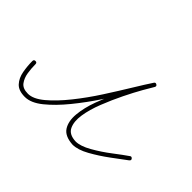

<svg xmlns="http://www.w3.org/2000/svg" viewBox="-77 -391 518 518"><g transform="rotate(45 182.5 -132.0)"><path d="M0 -83Q6 -83 6 -77Q6 -61 8.5 -45Q11 -29 19.5 -17.5Q28 -6 48 -6Q68 -6 92.5 -26.5Q117 -47 143 -79.5Q169 -112 192.5 -148.5Q216 -185 235.5 -217Q255 -249 267 -267Q270 -272 275 -269Q280 -266 277 -261Q272 -253 260 -232Q248 -211 234 -182.5Q220 -154 208 -123.5Q196 -93 192 -67Q188 -41 196 -24Q204 -7 230 -6Q230 -6 230 -6Q230 -6 230 -6Q230 -6 230 -6Q230 -6 230 -6Q248 -6 273.5 -20.5Q299 -35 322.5 -53Q346 -71 362 -82Q366 -85 370 -80Q373 -76 368 -72Q352 -60 327 -41.5Q302 -23 276 -8.5Q250 6 230 6Q230 6 230 6Q230 6 230 6Q230 6 230 6Q230 6 230 6Q199 4 188 -13.5Q177 -31 179.5 -58.5Q182 -86 193.5 -117.5Q205 -149 219.5 -179.5Q234 -210 247.5 -233.5Q261 -257 267 -267Q270 -272 275 -269Q280 -266 277 -261Q264 -241 244.5 -208Q225 -175 200.5 -138Q176 -101 149.5 -68.5Q123 -36 97 -15Q71 6 48 6Q24 6 12.5 -6.5Q1 -19 -2.5 -38.5Q-6 -58 -6 -77Q-6 -83 0 -83Z"/></g></svg>

Font: FRB American Cursive Guidelines Thin
Style: Italic
Weight: 100
Italic angle: -25°
Version: Version 2.0;Modular Font Editor K font №1